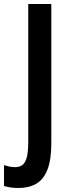

<svg xmlns="http://www.w3.org/2000/svg" viewBox="-71 -785 346 958"><path d="M21 153Q1 153 -17 150.5Q-35 148 -51 143V39Q-39 43 -25 46Q-11 49 5 49Q26 49 40.5 38.5Q55 28 62.5 0.5Q70 -27 70 -80V-765H185V-71Q185 13 165.5 62Q146 111 109.5 132Q73 153 21 153Z"/></svg>

Font: Noto Sans Tamil UI ExtraCondensed SemiBold
Style: Regular
Weight: 600
Width: 2
Designer: Jelle Bosma - Monotype Design Team
Foundry: Monotype Imaging Inc.
Version: Version 2.004; ttfautohint (v1.8.4.7-5d5b)